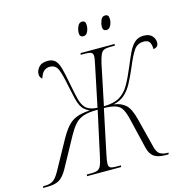

<svg xmlns="http://www.w3.org/2000/svg" viewBox="-188 -1015 1125 1137"><g transform="rotate(-15 374.5 -446.0)"><path d="M-63 0 -60 -10H-46Q-21 -10 -1.5 -21Q18 -32 40 -71L137 -247Q161 -290 184 -316.5Q207 -343 239 -356Q271 -369 322 -372Q304 -381 292 -391Q280 -401 271 -418.5Q262 -436 254.5 -466.5Q247 -497 237 -547Q224 -616 210 -649.5Q196 -683 160 -683Q139 -683 124.5 -670.5Q110 -658 100 -627Q85 -638 85 -657Q85 -680 102.5 -700Q120 -720 157 -720Q187 -720 203.5 -703.5Q220 -687 229.5 -651Q239 -615 250 -556Q261 -498 270 -461Q279 -424 296 -404Q319 -378 371 -375L423 -625Q428 -648 429.5 -659Q431 -670 431 -675Q431 -693 419.5 -698.5Q408 -704 383 -704H356L358 -714H567L565 -704H536Q513 -704 499.5 -698.5Q486 -693 478 -675.5Q470 -658 462 -624L410 -374Q471 -375 507 -396Q543 -418 566.5 -459.5Q590 -501 615 -561Q635 -610 652 -645Q669 -680 690.5 -698.5Q712 -717 744 -717Q779 -717 795.5 -699Q812 -681 812 -659Q812 -640 802.5 -633Q793 -626 781 -625Q781 -652 772 -667.5Q763 -683 735 -683Q697 -683 675.5 -651.5Q654 -620 627 -554Q605 -503 584.5 -464.5Q564 -426 536.5 -402Q509 -378 468 -370Q514 -364 541 -339Q568 -314 585 -246L630 -68Q638 -33 656 -21.5Q674 -10 701 -10H709L706 0H689Q642 0 618 -16.5Q594 -33 584 -74L541 -254Q531 -298 518 -321.5Q505 -345 479.5 -354Q454 -363 407 -364L350 -93Q342 -55 342 -39Q342 -21 352.5 -15.5Q363 -10 386 -10H417L415 0H206L208 -10H237Q260 -10 273 -15.5Q286 -21 294 -37.5Q302 -54 309 -88L369 -364Q312 -364 280 -352.5Q248 -341 227.5 -317.5Q207 -294 186 -256L87 -75Q63 -32 37 -16Q11 0 -38 0ZM542 -806Q532 -806 526 -811.5Q520 -817 520 -834Q520 -851 528.5 -871.5Q537 -892 556 -892Q566 -892 572 -886Q578 -880 578 -864Q578 -843 568.5 -824.5Q559 -806 542 -806ZM400 -806Q391 -806 384.5 -811.5Q378 -817 378 -834Q378 -851 387 -871.5Q396 -892 414 -892Q424 -892 430 -886Q436 -880 436 -865Q436 -843 427 -824.5Q418 -806 400 -806Z"/></g></svg>

Font: Noto Serif Display Condensed ExtraLight
Style: Italic
Weight: 200
Width: 3
Italic angle: -12°
Designer: Monotype Design Team
Foundry: Monotype Imaging Inc.
Version: Version 2.009